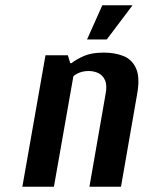

<svg xmlns="http://www.w3.org/2000/svg" viewBox="-20 -710 546 730"><path d="M65 0 153 -500H238L247 -470H252Q271 -485 300 -497.5Q329 -510 374 -510Q417 -510 449.5 -497Q482 -484 497.5 -449.5Q513 -415 501 -350L440 0H320L381 -350Q388 -385 379.5 -404.5Q371 -424 354 -432Q337 -440 317 -440Q298 -440 282.5 -434Q267 -428 259 -420L185 0ZM311 -560 369 -690H484L386 -560Z"/></svg>

Font: Cuprum
Style: Bold Italic
Weight: 700
Italic angle: -10°
Designer: Jovanny Lemonad
Foundry: Jovanny Lemonad
Version: Version 3.000